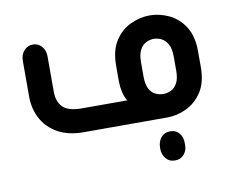

<svg xmlns="http://www.w3.org/2000/svg" viewBox="-66 -481 897 734"><g transform="rotate(-10 382.5 -114.5)"><path d="M557 0H232Q172 0 131.5 -23Q91 -46 70.5 -84.5Q50 -123 50 -170V-309Q50 -333 64 -348.5Q78 -364 98 -364Q119 -364 132.5 -348.5Q146 -333 146 -309V-172Q146 -134 167 -112.5Q188 -91 240 -91H417Q407 -107 402.5 -127.5Q398 -148 398 -168V-229Q398 -288 422 -325Q446 -362 483 -379Q520 -396 557 -396Q595 -396 631.5 -379Q668 -362 692 -325Q716 -288 716 -229V-168Q716 -108 692 -71.5Q668 -35 631.5 -17.5Q595 0 557 0ZM557 -91Q572 -91 586.5 -97.5Q601 -104 611 -121.5Q621 -139 621 -170V-226Q621 -256 611 -273.5Q601 -291 586.5 -298Q572 -305 557 -305Q543 -305 528 -298Q513 -291 503.5 -273.5Q494 -256 494 -226V-170Q494 -139 503.5 -121.5Q513 -104 528 -97.5Q543 -91 557 -91ZM557 167Q535 167 522 151Q509 135 509 114V109Q509 86 522 70Q535 54 557 54Q580 54 593 70Q606 86 605 109V114Q606 135 593 151Q580 167 557 167Z"/></g></svg>

Font: Beiruti SemiBold
Style: Regular
Weight: 600
Designer: Arlette Boutros
Foundry: Boutros
Version: Version 1.41